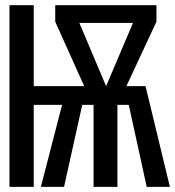

<svg xmlns="http://www.w3.org/2000/svg" viewBox="-20 -727 681 747"><path d="M16.9 0V-706.7H111.3V-391.8H307.7L194.9 -642.6V-706.7H588.7V-642.6L471.8 -391.8H546.2L641 0H550.8L481 -319H436.9V0H344.1V-319H300L229.2 0H139L221.5 -319H111.3V0ZM392.8 -391.8 497.4 -637.9H288.7Z"/></svg>

Font: Fira Code Retina
Style: Regular
Weight: 450
Monospace: yes
Designer: Carrois Corporate, Edenspiekermann AG, Nikita Prokopov
Foundry: Carrois Corporate, Edenspiekermann AG, Nikita Prokopov
Version: Version 6.002